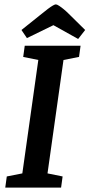

<svg xmlns="http://www.w3.org/2000/svg" viewBox="-20 -857 409 877"><path d="M4 0 11 -51 82 -65 155 -583 86 -597 93 -648H348L341 -597L270 -583L197 -65L266 -51L259 0ZM337 -679 224 -742 103 -683 78 -720 163 -788Q185 -806 199 -816.5Q213 -827 222 -832Q231 -837 235 -837Q240 -837 250 -830.5Q260 -824 271.5 -814.5Q283 -805 293 -795L369 -720Z"/></svg>

Font: Faustina Light SemiBold
Style: Italic
Weight: 600
Italic angle: -8°
Version: Version 1.200